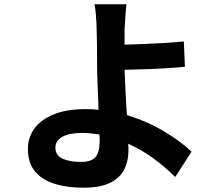

<svg xmlns="http://www.w3.org/2000/svg" viewBox="-20 -819 1040 894"><path d="M444 -159Q444 -166 444 -174.5Q444 -183 443 -193Q424 -196 403 -198Q382 -200 361 -200Q303 -200 270.5 -182Q238 -164 238 -132Q238 -95 271.5 -80Q305 -65 357 -65Q405 -65 424.5 -87.5Q444 -110 444 -159ZM872 -113 796 5Q754 -37 698.5 -78.5Q643 -120 577 -150Q578 -140 578 -132Q578 -124 578 -116Q578 -72 560 -33Q542 6 496 30.5Q450 55 367 55Q296 55 238 38Q180 21 145 -18.5Q110 -58 110 -126Q110 -178 139.5 -219.5Q169 -261 229 -286Q289 -311 380 -311Q410 -311 439 -308Q437 -366 434.5 -424.5Q432 -483 432 -522Q432 -567 431.5 -609.5Q431 -652 430 -683Q429 -720 426.5 -750Q424 -780 420 -799H569Q566 -777 564 -744.5Q562 -712 560 -683Q560 -666 560 -648Q560 -630 560 -611Q599 -612 647.5 -614Q696 -616 745.5 -619Q795 -622 836 -626L841 -508Q800 -504 749.5 -501Q699 -498 649.5 -496.5Q600 -495 560 -494Q562 -449 564.5 -393.5Q567 -338 571 -283Q666 -254 743.5 -207.5Q821 -161 872 -113Z"/></svg>

Font: Noto IKEA Simplified Chinese
Style: Bold
Weight: 700
Designer: Monotype Design Team
Foundry: Monotype Imaging Inc.
Version: Version 1.100